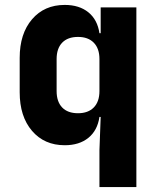

<svg xmlns="http://www.w3.org/2000/svg" viewBox="-20 -580 640 780"><path d="M389 -550H534V180H384V30L389 -105H384Q376 -50 339 -20Q302 10 243 10Q160 10 110 -48.5Q60 -107 60 -205V-345Q60 -443 110 -501.5Q160 -560 243 -560Q302 -560 339 -530Q376 -500 384 -445H389ZM384 -210V-340Q384 -383 361 -406.5Q338 -430 297 -430Q255 -430 232.5 -406.5Q210 -383 210 -340V-210Q210 -167 232.5 -143.5Q255 -120 297 -120Q338 -120 361 -143.5Q384 -167 384 -210Z"/></svg>

Font: JetBrains Mono Extra Bold
Style: Regular
Weight: 800
Monospace: yes
Designer: Philipp Nurullin, Konstantin Bulenkov
Foundry: JetBrains
Version: 2.002